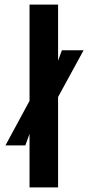

<svg xmlns="http://www.w3.org/2000/svg" viewBox="-20 -820 390 840"><path d="M109.2 0V-234.3L90.9 -183.9H3.9L109.2 -378.7V-800H234.1V-554.7L250.8 -600H345.7L234.1 -395.6V0Z"/></svg>

Font: Big Shoulders Display SC Thin
Style: Regular
Weight: 100
Designer: Patric King
Foundry: XO Type Co
Version: Version 2.002